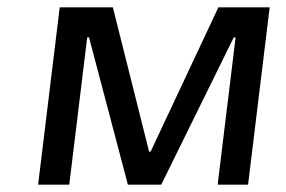

<svg xmlns="http://www.w3.org/2000/svg" viewBox="-20 -504 781 524"><path d="M657 0 716 -484H576L391 -90H387L288 -484H143L84 0H169L218 -402H223L329 0H420L618 -402H623L574 0Z"/></svg>

Font: Gamestation Text
Style: Italic
Weight: 400
Designer: Jonas Hecksher
Foundry: Jonas Hecksher, Playtypeª, e-types AS
Version: Version 1.003